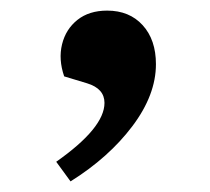

<svg xmlns="http://www.w3.org/2000/svg" viewBox="-20 -165 395 362"><path d="M113 177 86 140Q177 76 177 29Q177 2 144 -8L101 -21Q90 -53 97 -81.5Q104 -110 126 -127.5Q148 -145 182 -145Q224 -145 249 -117.5Q274 -90 274 -44Q274 14 229.5 73Q185 132 113 177Z"/></svg>

Font: Literata 36pt SemiBold
Style: Italic
Weight: 600
Italic angle: -2°
Designer: Latin by Veronika Burian and Jose Scaglione. Greek by Irene Vlachou. Cyrillic by Vera Evstafieva
Foundry: TypeTogether
Version: Version 3.002